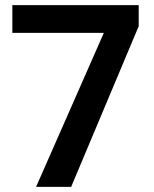

<svg xmlns="http://www.w3.org/2000/svg" viewBox="-20 -731 604 751"><path d="M121.1 0H258.3L522.5 -628.4V-710.9H28.3V-602.5H386.2Z"/></svg>

Font: Roboto Flex
Style: wght 600 wdth 100 opsz 14.0 GRAD 0.00 slnt 0.00 XTRA 468 XOPQ 96 YOPQ 79 YTLC 514 YTUC 712 YTAS 750 YTDE -203.00 YTFI 738
Weight: 600
Designer: Berlow after Robertson
Foundry: Google
Version: Version 3.100